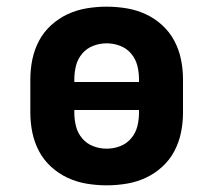

<svg xmlns="http://www.w3.org/2000/svg" viewBox="-20 -548 640 576"><path d="M300 8Q270 8 240 3Q210 -2 183 -14.5Q156 -27 133.5 -47.5Q111 -68 97 -94.5Q83 -121 77 -150.5Q71 -180 71 -210V-310Q71 -340 77 -369.5Q83 -399 97 -425.5Q111 -452 133.5 -472.5Q156 -493 183 -505.5Q210 -518 240 -523Q270 -528 300 -528Q330 -528 360 -523Q390 -518 417 -505.5Q444 -493 466.5 -472.5Q489 -452 503 -425.5Q517 -399 523 -369.5Q529 -340 529 -310V-210Q529 -180 523 -150.5Q517 -121 503 -94.5Q489 -68 466.5 -47.5Q444 -27 417 -14.5Q390 -2 360 3Q330 8 300 8ZM203 -302H397V-310Q397 -331 392 -351Q387 -371 373.5 -387Q360 -403 340.5 -410.5Q321 -418 300 -418Q279 -418 259.5 -410.5Q240 -403 226.5 -387Q213 -371 208 -351Q203 -331 203 -310ZM300 -102Q321 -102 340.5 -109.5Q360 -117 373.5 -133Q387 -149 392 -169Q397 -189 397 -210V-218H203V-210Q203 -189 208 -169Q213 -149 226.5 -133Q240 -117 259.5 -109.5Q279 -102 300 -102Z"/></svg>

Font: Iosevka Aile Extrabold
Style: Regular
Weight: 800
Designer: Belleve Invis
Foundry: Belleve Invis
Version: Version 27.3.5; ttfautohint (v1.8.4)